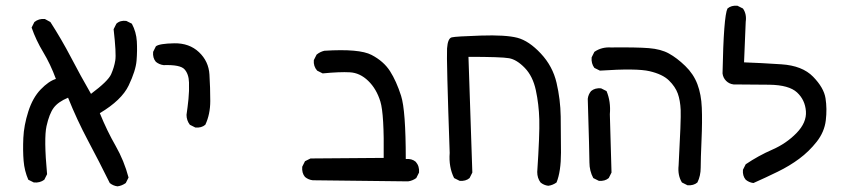

<svg xmlns="http://www.w3.org/2000/svg" viewBox="-20 -534 3040 679"><path d="M395.5 125Q379.9 123 368.2 113.3Q331.1 38.1 291.5 -36.1Q252 -110.4 220.7 -188.5Q185.5 -173.8 169.9 -152.8Q154.3 -131.8 144.5 -87.9Q134.8 -43.9 146.5 82L136.7 101.6Q121.1 113.3 99.6 111.3L80.1 101.6Q66.4 70.3 63.5 34.7Q60.5 -1 62.5 -45.9Q64.5 -90.8 80.1 -139.6Q95.7 -188.5 124 -217.8Q152.3 -247.1 177.7 -254.9Q158.2 -307.6 132.8 -349.6Q107.4 -391.6 91.8 -436.5L101.6 -456.1Q117.2 -468.8 138.7 -466.8L158.2 -456.1Q197.3 -395.5 231 -331.1Q264.6 -266.6 301.8 -202.1Q362.3 -247.1 373 -271.5Q383.8 -295.9 387.7 -320.3Q391.6 -344.7 381.8 -430.7L391.6 -450.2Q405.3 -462.9 426.8 -460L446.3 -450.2Q461.9 -420.9 463.9 -387.7Q465.8 -354.5 462.9 -319.3Q460 -284.2 435.1 -231.9Q410.2 -179.7 333 -133.8Q358.4 -71.3 388.7 -18.6Q418.9 34.2 434.6 93.8L424.8 113.3Q411.1 123 395.5 125Z M670.9 -83 651.4 -92.8Q639.6 -108.4 639.6 -127.9Q643.6 -155.3 646.5 -183.6Q649.4 -211.9 648.4 -242.2Q647.5 -272.5 632.3 -289.1Q617.2 -305.7 558.6 -303.7Q543 -305.7 531.2 -315.4Q519.5 -329.1 521.5 -350.6L531.2 -370.1Q543 -379.9 596.2 -380.9Q649.4 -381.8 683.6 -349.6Q717.8 -317.4 720.7 -270.5Q723.6 -223.6 723.6 -176.8Q723.6 -129.9 706.1 -92.8Q692.4 -81.1 670.9 -83Z M1422.9 107.4 1085.9 103.5Q1070.3 101.6 1058.6 91.8Q1046.9 78.1 1048.8 55.7L1058.6 36.1L1078.1 26.4L1336.9 24.4Q1338.9 -129.9 1325.2 -174.8Q1311.5 -219.7 1282.2 -248Q1252.9 -276.4 1217.3 -278.3Q1181.6 -280.3 1121.1 -274.4L1101.6 -284.2Q1087.9 -299.8 1089.8 -321.3L1099.6 -340.8Q1111.3 -350.6 1127 -354.5Q1251 -362.3 1293.9 -339.8Q1336.9 -317.4 1359.4 -282.2Q1381.8 -247.1 1398.4 -195.3Q1415 -143.6 1415 28.3Q1436.5 26.4 1450.2 38.1Q1463.9 53.7 1461.9 76.2L1452.1 95.7Q1438.5 105.5 1422.9 107.4Z M1918.9 123Q1903.3 121.1 1891.6 111.3Q1879.9 95.7 1879.9 74.2Q1888.7 -57.6 1887.2 -111.3Q1885.7 -165 1875 -214.8Q1864.3 -264.6 1835.9 -293.9Q1807.6 -323.2 1780.3 -328.1Q1752.9 -333 1636.7 -333L1650.4 76.2L1640.6 95.7Q1627 107.4 1605.5 105.5L1585.9 95.7Q1566.4 56.6 1570.3 6.8Q1558.6 -327.1 1561 -362.8Q1563.5 -398.4 1577.6 -401.9Q1591.8 -405.3 1680.2 -408.2Q1768.6 -411.1 1809.6 -400.4Q1850.6 -389.6 1892.6 -344.7Q1934.6 -299.8 1948.2 -241.2Q1961.9 -182.6 1962.9 -122.1Q1963.9 -61.5 1963.9 5.4Q1963.9 72.3 1948.2 111.3Q1934.6 121.1 1918.9 123Z M2411.1 121.1 2391.6 111.3Q2376 85.9 2379.9 50.8Q2388.7 -111.3 2387.2 -145Q2385.7 -178.7 2377 -203.1Q2368.2 -227.5 2345.7 -249.5Q2323.2 -271.5 2277.3 -282.2Q2231.4 -293 2101.6 -284.2L2082 -293.9Q2070.3 -309.6 2072.3 -331.1L2082 -350.6Q2107.4 -368.2 2140.6 -366.2Q2231.4 -367.2 2274.4 -363.8Q2317.4 -360.4 2345.7 -344.7Q2374 -329.1 2403.3 -300.8Q2432.6 -272.5 2446.3 -236.3Q2460 -200.2 2461.9 -152.8Q2463.9 -105.5 2460.9 -38.1Q2458 29.3 2458 58.6Q2458 87.9 2446.3 111.3Q2432.6 123 2411.1 121.1ZM2097.7 105.5 2078.1 95.7Q2064.5 70.3 2064.5 40.5Q2064.5 10.7 2058.6 -184.6Q2060.5 -200.2 2070.3 -211.9Q2084 -223.6 2105.5 -221.7L2125 -211.9Q2140.6 -174.8 2136.7 -129.9L2142.6 76.2L2132.8 95.7Q2119.1 107.4 2097.7 105.5Z M2644.5 113.3Q2628.9 111.3 2617.2 101.6Q2605.5 87.9 2607.4 66.4L2617.2 46.9Q2662.1 16.6 2711.4 -4.9Q2760.7 -26.4 2796.9 -63.5Q2833 -100.6 2830.1 -140.6Q2827.1 -180.7 2798.8 -207Q2770.5 -233.4 2700.7 -234.4Q2630.9 -235.4 2574.2 -235.4Q2558.6 -237.3 2547.9 -248Q2537.1 -258.8 2535.2 -274.4Q2539.1 -476.6 2552.7 -503.9Q2566.4 -515.6 2587.9 -513.7L2607.4 -503.9Q2621.1 -484.4 2617.2 -457L2611.3 -313.5Q2668.9 -311.5 2743.2 -306.6Q2817.4 -301.8 2855.5 -262.7Q2893.6 -223.6 2899.4 -186.5Q2905.3 -149.4 2900.4 -108.4Q2895.5 -67.4 2868.2 -32.7Q2840.8 2 2806.6 27.3Q2772.5 52.7 2730.5 73.2Q2688.5 93.8 2644.5 113.3Z"/></svg>

Font: JasonHandwriting1
Style: Regular
Weight: 400
Version: Version 1.48.20